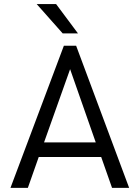

<svg xmlns="http://www.w3.org/2000/svg" viewBox="-20 -912 678 932"><path d="M284.2 -750H358.4L252.4 -892.1H158.2ZM30.8 0H115.2L168 -149.9H471.2L523.9 0H606.9L349.6 -689.9H290ZM193.8 -220.7 320.3 -576.2 444.8 -220.7Z"/></svg>

Font: HK Grotesk
Style: Regular
Weight: 400
Designer: Alfredo Marco Pradil and Stefan Peev
Foundry: Hanken Design Co.
Version: Version 1.045;PS 001.045;hotconv 1.0.88;makeotf.lib2.5.64775